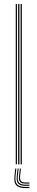

<svg xmlns="http://www.w3.org/2000/svg" viewBox="-20 -820 187 958"><path d="M82.8 0V-800H89V0ZM58.5 0V-800H64.5V0ZM70.5 0V-800H76.8V0ZM61.5 20.8 57.5 57.2Q54.2 87 65.6 99.9Q77 112.8 106.5 112.8H126.8V118.5H106.5Q73.8 118.5 61.1 104.4Q48.5 90.2 52.2 57.2L56.2 20.8ZM84.5 20.8 80.5 56.5Q78.5 74.8 84.5 82.6Q90.5 90.5 106.5 90.5H126.8V96H106.5Q87.2 96 80 86.9Q72.8 77.8 75.2 56.5L79.2 20.8ZM73 20.8 69 57Q66.2 81 75 91.2Q83.8 101.5 106.5 101.5H126.8V107.2H106.5Q80.5 107.2 70.6 95.5Q60.8 83.8 63.8 57L67.8 20.8Z"/></svg>

Font: Big Shoulders Inline Display ExtraLight
Style: Regular
Weight: 250
Version: Version 2.002